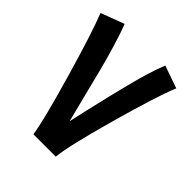

<svg xmlns="http://www.w3.org/2000/svg" viewBox="-186 -776 891 891"><g transform="rotate(45 259.0 -331.0)"><path d="M179.7 0Q170.9 -69.8 104 -301Q37.1 -532.2 2 -618.2L117.2 -661.6Q134.3 -617.7 153.6 -553.2Q172.9 -488.8 186.3 -436.8Q199.7 -384.8 221.7 -296.4Q243.7 -208 255.9 -161.6Q257.8 -170.4 277.3 -256.3Q296.9 -342.3 304.7 -373.3Q312.5 -404.3 328.9 -470Q345.2 -535.6 359.1 -579.3Q373 -623 387.2 -658.2L498 -619.6Q460.9 -530.3 397 -301.3Q333 -72.3 326.7 0Z"/></g></svg>

Font: Fantasque Sans Mono
Style: Bold
Weight: 700
Monospace: yes
Designer: Jany Belluz
Version: Version 1.8.0 ; ttfautohint (v1.8.2)